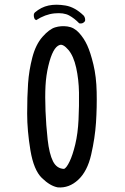

<svg xmlns="http://www.w3.org/2000/svg" viewBox="-20 -810 540 832"><path d="M230.5 2Q197.3 -3.9 161.6 -38.6Q126 -73.2 111.8 -158.7Q97.7 -244.1 97.7 -317.4Q97.7 -390.6 101.6 -447.8Q105.5 -504.9 120.1 -561Q134.8 -617.2 164.1 -650.4Q193.4 -683.6 218.8 -691.4Q244.1 -699.2 272.5 -695.3Q300.8 -691.4 322.3 -668Q343.8 -644.5 357.9 -613.8Q372.1 -583 384.8 -530.3Q397.5 -477.5 398.9 -411.6Q400.4 -345.7 396 -278.8Q391.6 -211.9 375 -139.6Q358.4 -67.4 318.8 -30.8Q279.3 5.9 230.5 2ZM257.8 -78.1Q268.6 -83 281.7 -110.4Q294.9 -137.7 306.2 -184.6Q317.4 -231.4 320.3 -291.5Q323.2 -351.6 322.3 -408.7Q321.3 -465.8 310.1 -516.6Q298.8 -567.4 276.4 -593.8Q253.9 -620.1 238.8 -615.2Q223.6 -610.4 211.4 -587.9Q199.2 -565.4 189.5 -524.4Q179.7 -483.4 177.2 -438Q174.8 -392.6 177.2 -329.6Q179.7 -266.6 186.5 -205.1Q193.4 -143.6 209.5 -111.3Q225.6 -79.1 257.8 -78.1ZM323.2 -709Q302.7 -730.5 279.3 -743.2Q255.9 -755.9 215.8 -752Q175.8 -748 136.7 -722.7L130.9 -726.6Q125 -736.3 127 -750L130.9 -755.9Q158.2 -779.3 190.4 -786.1Q222.7 -793 263.7 -786.1Q304.7 -779.3 342.8 -742.2Q350.6 -732.4 348.6 -718.8Q338.9 -705.1 323.2 -709Z"/></svg>

Font: JasonHandwriting4
Style: Regular
Weight: 400
Version: Version 1.01.21